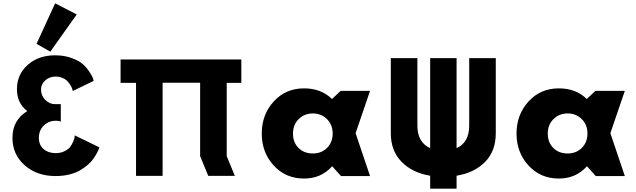

<svg xmlns="http://www.w3.org/2000/svg" viewBox="-20 -1060 3832 1156"><path d="M200 -796 312 -1040 442 -973 283 -749ZM418 -512 544 -573Q543 -579 539.5 -589.5Q536 -600 519 -626.5Q502 -653 479 -673.5Q456 -694 411.5 -710.5Q367 -727 312 -727Q212 -727 147 -669.5Q82 -612 82 -523Q82 -439 144 -391Q55 -337 55 -230Q55 -130 128.5 -65Q202 0 315 0Q359 0 397.5 -9.5Q436 -19 462 -34.5Q488 -50 509 -68Q530 -86 542.5 -104.5Q555 -123 563.5 -138.5Q572 -154 575 -163L578 -173L430 -245Q430 -241 429 -233.5Q428 -226 420.5 -207.5Q413 -189 402 -175Q391 -161 368 -149.5Q345 -138 316 -138Q271 -138 242.5 -162.5Q214 -187 214 -230Q214 -275 243.5 -304Q273 -333 316 -333Q323 -333 331 -332Q339 -331 342 -329L346 -328V-433H311Q278 -433 252.5 -458.5Q227 -484 227 -521Q227 -554 253 -576.5Q279 -599 314 -599Q339 -599 358.5 -590Q378 -581 389 -568Q400 -555 407 -542.5Q414 -530 416 -521Z M959 -562V-1H799V-561H706V-702H799H959H1185H1345H1433V-561H1345V-120L1394 -1H1234L1185 -120V-562Z M1811 -528Q1913 -528 1979 -464L2031 -513H2208L2121 -258L2208 0H2033L1981 -58H1979Q1913 15 1811 15Q1700 15 1628 -63.5Q1556 -142 1556 -256Q1556 -370 1628 -449Q1700 -528 1811 -528ZM1864 -136Q1916 -136 1949.5 -170Q1983 -204 1983 -256Q1983 -309 1948.5 -343Q1914 -377 1864 -377Q1813 -377 1778.5 -343Q1744 -309 1744 -256Q1744 -203 1777 -169.5Q1810 -136 1864 -136Z M2965 -710V-258Q2965 -151 2901 -85.5Q2837 -20 2729 -2V76H2570V-2Q2462 -20 2397.5 -86Q2333 -152 2333 -258V-710H2493V-304Q2493 -203 2570 -168V-710H2729V-168Q2805 -202 2805 -304V-710Z M3345 -528Q3447 -528 3513 -464L3565 -513H3742L3655 -258L3742 0H3567L3515 -58H3513Q3447 15 3345 15Q3234 15 3162 -63.5Q3090 -142 3090 -256Q3090 -370 3162 -449Q3234 -528 3345 -528ZM3398 -136Q3450 -136 3483.5 -170Q3517 -204 3517 -256Q3517 -309 3482.5 -343Q3448 -377 3398 -377Q3347 -377 3312.5 -343Q3278 -309 3278 -256Q3278 -203 3311 -169.5Q3344 -136 3398 -136Z"/></svg>

Font: Hussar
Style: BoldWeb
Weight: 700
Foundry: Cannot Into Space Fonts
Version: Version 2.00